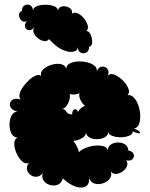

<svg xmlns="http://www.w3.org/2000/svg" viewBox="-20 -807 663 849"><path d="M258 -18Q252 3 236 9.5Q220 16 202.5 11.5Q185 7 174 -7Q163 -21 169 -42Q158 -27 143 -25.5Q128 -24 115.5 -33Q103 -42 99.5 -56.5Q96 -71 108 -87Q93 -80 78 -93.5Q63 -107 53 -129.5Q43 -152 43 -172Q43 -192 58 -199Q40 -199 31 -216Q22 -233 22 -256Q22 -279 31 -296Q40 -313 57 -313Q30 -321 25 -337Q20 -353 32.5 -364Q45 -375 72 -367Q63 -375 66.5 -390.5Q70 -406 82 -423Q94 -440 109 -453.5Q124 -467 138.5 -473Q153 -479 162 -471Q157 -488 171.5 -501Q186 -514 208 -520.5Q230 -527 249 -523.5Q268 -520 273 -503Q274 -522 295.5 -529.5Q317 -537 343.5 -535Q370 -533 390 -522Q410 -511 408 -492Q416 -511 430.5 -512.5Q445 -514 454.5 -503Q464 -492 457 -473Q468 -484 486.5 -476.5Q505 -469 522.5 -452Q540 -435 547.5 -416Q555 -397 544 -386Q559 -389 571.5 -376Q584 -363 591.5 -342Q599 -321 600 -298.5Q601 -276 595 -259Q589 -242 573 -239Q602 -226 599 -219.5Q596 -213 567 -226Q567 -213 550.5 -206.5Q534 -200 513 -200Q492 -200 475.5 -206.5Q459 -213 459 -226Q459 -209 444 -200.5Q429 -192 409.5 -191.5Q390 -191 375 -199.5Q360 -208 360 -224Q361 -207 343.5 -196.5Q326 -186 304 -184Q314 -172 320.5 -158.5Q327 -145 329 -134Q339 -145 359 -153Q379 -161 400 -163Q421 -165 437.5 -160.5Q454 -156 457 -142Q457 -159 470.5 -168Q484 -177 502 -177Q520 -177 533.5 -168Q547 -159 547 -142Q567 -138 571 -125.5Q575 -113 566 -103.5Q557 -94 538 -98Q547 -85 541 -71.5Q535 -58 521.5 -48.5Q508 -39 493.5 -38Q479 -37 470 -49Q476 -30 464.5 -16Q453 -2 434 4Q415 10 397.5 4.5Q380 -1 374 -20Q376 7 359.5 17Q343 27 315.5 18.5Q288 10 258 -18ZM299 -301Q299 -321 310 -323.5Q321 -326 325 -311Q328 -320 337 -328Q346 -336 356 -339Q344 -348 336 -365Q328 -382 331 -395Q322 -390 309.5 -389Q297 -388 288 -392Q291 -381 287 -366Q283 -351 274.5 -339Q266 -327 255 -326Q268 -323 274.5 -312Q281 -301 299 -301ZM197 -634Q188 -623 174 -625.5Q160 -628 147 -638.5Q134 -649 129 -662.5Q124 -676 133 -687Q120 -672 107.5 -673.5Q95 -675 91 -687Q87 -699 99 -714Q85 -707 75 -716.5Q65 -726 64 -739.5Q63 -753 77 -759Q77 -777 89 -783.5Q101 -790 113 -784Q125 -778 126 -760Q126 -773 142.5 -779.5Q159 -786 181 -786Q203 -786 219.5 -779.5Q236 -773 236 -760Q240 -777 256.5 -779Q273 -781 287.5 -772Q302 -763 298 -746Q309 -755 324 -748Q339 -741 351.5 -725.5Q364 -710 368 -694Q372 -678 361 -669Q370 -671 376.5 -661.5Q383 -652 386 -638Q389 -624 386.5 -613Q384 -602 374 -600Q374 -581 361.5 -574.5Q349 -568 336.5 -574.5Q324 -581 324 -600Q324 -583 304.5 -578.5Q285 -574 256 -587Q227 -600 197 -634Z"/></svg>

Font: Rubik Bubbles
Style: Regular
Weight: 400
Designer: Hubert and Fischer, NaN
Foundry: Hubert and Fischer, NaN
Version: Version 2.200